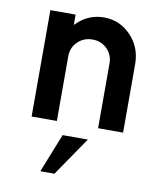

<svg xmlns="http://www.w3.org/2000/svg" viewBox="-84 -578 754 889"><g transform="rotate(10 293.0 -134.0)"><path d="M333.8 -510Q407.5 -510 460 -455.6Q512.5 -401.2 512.5 -321.2V0H395V-305Q395 -345 367.5 -372.5Q340 -400 298.8 -400Q257.5 -400 229.4 -372.5Q201.2 -345 201.2 -305V0H82.5V-500H201.2V-451.2Q256.2 -510 333.8 -510ZM166.2 242.5 238.8 60H357.5L232.5 242.5Z"/></g></svg>

Font: Now Alt Medium
Style: Regular
Weight: 500
Designer: Alfredo Marco Pradil
Foundry: Alfredo Marco Pradil
Version: Version 1.002;PS 001.002;hotconv 1.0.88;makeotf.lib2.5.64775